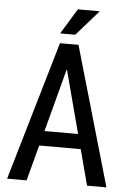

<svg xmlns="http://www.w3.org/2000/svg" viewBox="-59 -934 658 978"><g transform="rotate(5 269.5 -445.5)"><path d="M375.5 -182.6H163.1L114.7 0H15.1L223.1 -710.9H317.9L522.9 0H423.8ZM183.6 -258.3H355.5L270.5 -579.1H268.6ZM298.8 -890.6H411.1L296.9 -760.7H219.7Z"/></g></svg>

Font: Franco
Style: Regular
Weight: 400
Designer: Google
Version: Version 1.200311; 2013